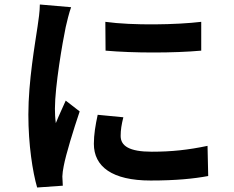

<svg xmlns="http://www.w3.org/2000/svg" viewBox="-20 -795 1040 853"><path d="M448 -698 449 -570C573 -559 752 -559 874 -570V-698C767 -685 570 -681 448 -698ZM414 -285C404 -239 397 -197 397 -156C397 -55 478 7 649 7C761 7 841 -1 905 -13L902 -147C816 -129 743 -121 654 -121C554 -121 516 -147 516 -191C516 -218 520 -242 528 -274L414 -285ZM157 -775C157 -744 151 -706 147 -678C136 -602 106 -435 106 -286C106 -152 125 -31 145 38L259 30C258 16 258 0 257 -11C257 -21 260 -43 263 -57C273 -110 306 -217 334 -300L272 -348C258 -316 242 -283 228 -248C225 -269 224 -293 224 -312C224 -411 258 -609 272 -675C276 -693 288 -743 296 -763Z"/></svg>

Font: Genne Gothic Bold
Style: Regular
Weight: 700
Designer: Ryoko NISHIZUKA (kana & ideographs); Paul D. Hunt (Latin, Greek & Cyrillic); Wenlong ZHANG (bopomofo); Sandoll Communica
Foundry: Adobe Systems Incorporated
Version: Version 1.004;PS 1.004;hotconv 16.6.51;makeotf.lib2.5.65220